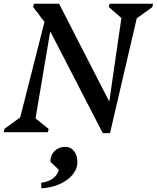

<svg xmlns="http://www.w3.org/2000/svg" viewBox="-54 -710 842 1031"><path d="M497.9 4.9 190.1 -591.4 188.7 -587.1 123.8 -672.6 128.2 -690H263.2L551.9 -127.1L527.2 -126.2L603.1 -649.2L625.6 -588.9L530.1 -672.6L534.4 -690H768.1L763.8 -671.7L647 -587.9L689 -648.8L536.7 4.9ZM-34.3 0 -29.9 -18.3 86.8 -103 44.8 -41.2 209.6 -690H240.9L131.1 -40.8L108.6 -97.3L207.4 -17.4L203.1 0ZM167.7 301V271.7Q206.7 265.9 230.7 247.9Q254.7 230 261.5 201.5L217 159.1V153.9Q217 122.5 239.8 100.5Q262.6 78.5 296.1 78.5Q325.1 78.5 343.4 101Q361.6 123.5 361.6 160.1Q361.6 196.8 335.9 227.8Q310.2 258.9 266.2 278.7Q222.3 298.5 167.7 301Z"/></svg>

Font: Platypi Light
Style: Italic
Weight: 300
Italic angle: -13°
Designer: David Sargent
Foundry: Bolt Cutter Type
Version: Version 1.200